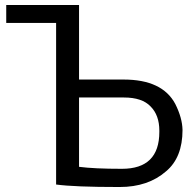

<svg xmlns="http://www.w3.org/2000/svg" viewBox="-20 -745 786 770"><path d="M683 -328Q631 -426 476 -426H297V-725H5V-653H205V-5Q279 5 456 5H460Q574 5 646 -58Q712 -113 712 -224Q711 -272 683 -328ZM297 -76V-354H477Q550 -354 584 -318Q619 -283 619 -221V-216Q619 -68 469 -68Q358 -68 297 -76Z"/></svg>

Font: Sawarabi Gothic
Style: Regular
Weight: 400
Designer: mshio (mshio@users.sourceforge.jp)
Version: Version 20141215